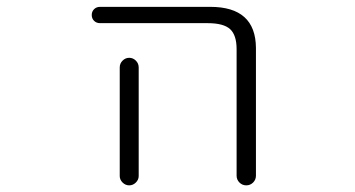

<svg xmlns="http://www.w3.org/2000/svg" viewBox="-20 -565 1040 563"><path d="M273.4 -497.1Q262.7 -497.1 255.9 -503.9Q249 -510.7 249 -521Q249 -531.2 255.9 -538.1Q262.7 -544.9 273.4 -544.9H596.7Q729.5 -544.9 730.5 -424.8V-49.8Q730.5 -38.1 722.2 -29.8Q713.9 -21.5 702.1 -21.5Q690.4 -21.5 682.1 -29.8Q673.8 -38.1 673.8 -49.8V-420.9Q673.8 -461.9 654.8 -479.5Q635.7 -497.1 588.9 -497.1ZM386.7 -367.2V-72.3V-48.8Q386.7 -38.1 378.4 -29.8Q370.1 -21.5 358.9 -21.5Q347.7 -21.5 339.4 -29.8Q331.1 -38.1 331.1 -48.8V-72.3V-367.2Q331.1 -378.9 339.4 -387.2Q347.7 -395.5 358.9 -395.5Q370.1 -395.5 378.4 -387.2Q386.7 -378.9 386.7 -367.2Z"/></svg>

Font: Rounded Mgen+ 2m light
Style: Regular
Weight: 200
Designer: [Source Han Sans]
Ryoko NISHIZUKA  (kana & ideographs); Paul D. Hunt (Latin, Greek & Cyrillic); Wenlong ZHANG  (bopomofo
Version: Version 1.059.20150602